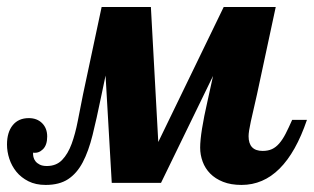

<svg xmlns="http://www.w3.org/2000/svg" viewBox="-58 -520 893 546"><path d="M814.9 -179.2Q752 5.9 628.9 5.9Q598.6 5.9 576.4 -2.9Q554.2 -11.7 539.8 -26.4Q525.4 -41 518.3 -60.3Q511.2 -79.6 511.2 -100.1Q511.2 -141.1 532.2 -232.9L547.9 -304.2L399.9 0H259.8L242.2 -305.2L229 -242.2Q216.8 -182.6 205.3 -136.2Q193.8 -89.8 177.2 -58.3Q160.6 -26.9 135.7 -10.5Q110.8 5.9 71.8 5.9Q43.5 5.9 22.7 -4.6Q2 -15.1 -11.5 -31.7Q-24.9 -48.3 -31.5 -68.6Q-38.1 -88.9 -38.1 -108.9Q-38.1 -144 -21.7 -164.1Q-5.4 -184.1 23.9 -184.1Q47.4 -184.1 61.8 -169.7Q76.2 -155.3 76.2 -131.8Q76.2 -107.4 64 -95.5Q51.8 -83.5 36.1 -85.9Q35.6 -80.1 37.1 -73.5Q38.6 -66.9 43 -61.3Q47.4 -55.7 55.2 -51.8Q63 -47.9 75.2 -47.9Q102.1 -47.9 118.7 -65.2Q135.3 -82.5 145.8 -111.1Q156.2 -139.6 163.3 -176.5Q170.4 -213.4 178.2 -252L231 -500H371.1L392.1 -116.2L578.1 -500H726.1L672.9 -252Q661.6 -203.6 655.3 -174.6Q648.9 -145.5 648.9 -132.8Q648.9 -90.8 689 -90.8Q704.1 -90.8 715.3 -95.9Q726.6 -101.1 736.1 -112.1Q745.6 -123 754.2 -139.6Q762.7 -156.2 772.9 -179.2Z"/></svg>

Font: Lobster
Style: Regular
Weight: 400
Designer: Pablo Impallari
Foundry: Pablo Impallari
Version: Version 1.007; ttfautohint (v1.1) -l 8 -r 50 -G 50 -x 14 -D 